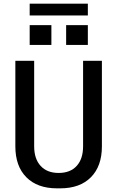

<svg xmlns="http://www.w3.org/2000/svg" viewBox="-20 -1018 640 1048"><path d="M291 10Q183.8 10 123.8 -50.5Q63.8 -111 63.8 -219.2V-686H166.5V-219.2Q166.5 -150.8 201.8 -112.4Q237 -74 300 -74Q363.8 -74 398.6 -112.4Q433.5 -150.8 433.5 -219.2V-686H536.2V-219.2Q536.2 -111 476.2 -50.5Q416.2 10 309 10ZM142 -933.5V-997.8H459.5V-933.5ZM459.5 -772.8H341V-880.8H459.5ZM260.5 -772.8H142V-880.8H260.5Z"/></svg>

Font: Chivo Mono Medium
Style: Regular
Weight: 500
Monospace: yes
Designer: Hector Gatti
Foundry: Omnibus-Type
Version: Version 1.008